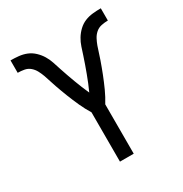

<svg xmlns="http://www.w3.org/2000/svg" viewBox="-171 -863 942 991"><g transform="rotate(-30 300.0 -367.5)"><path d="M259 0V-294Q249 -310 240 -327Q231 -344 223 -361.5Q215 -379 207.5 -397Q200 -415 193 -432.5Q186 -450 179.5 -468Q173 -486 166.5 -504Q160 -522 154.5 -540.5Q149 -559 142.5 -577Q136 -595 127 -612Q118 -629 103.5 -641.5Q89 -654 69.5 -657.5Q50 -661 31 -661V-735Q55 -735 79.5 -732.5Q104 -730 126 -721Q148 -712 166 -695Q184 -678 196.5 -657.5Q209 -637 216.5 -614Q224 -591 231.5 -568Q239 -545 247 -522.5Q255 -500 263.5 -477Q272 -454 281 -432Q290 -410 300 -388Q310 -410 319 -432Q328 -454 336.5 -477Q345 -500 353 -522.5Q361 -545 368.5 -568Q376 -591 383.5 -614Q391 -637 403.5 -657.5Q416 -678 434 -695Q452 -712 474 -721Q496 -730 520.5 -732.5Q545 -735 569 -735V-662Q550 -662 530.5 -658Q511 -654 496.5 -641.5Q482 -629 473 -612Q464 -595 457.5 -577Q451 -559 445.5 -540.5Q440 -522 433.5 -504Q427 -486 420.5 -468Q414 -450 407 -432.5Q400 -415 392.5 -397Q385 -379 377 -361.5Q369 -344 360 -327Q351 -310 341 -294V0Z"/></g></svg>

Font: Iosevka Custom Extended
Style: Regular
Weight: 400
Width: 7
Monospace: yes
Designer: Belleve Invis
Foundry: Belleve Invis
Version: Version 11.2.4; ttfautohint (v1.8.4)